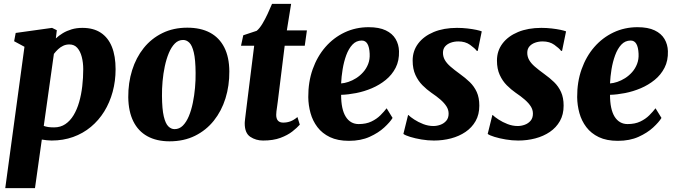

<svg xmlns="http://www.w3.org/2000/svg" viewBox="-20 -711 3465 985"><path d="M7 254 105.5 -471 52.5 -499.5 60.5 -542 247 -568 271.5 -556 266.5 -514Q282 -528.5 302.2 -540.8Q322.5 -553 347.5 -560.5Q372.5 -568 403 -568Q459.5 -568 497.2 -543Q535 -518 554 -470.8Q573 -423.5 573 -356Q573 -295 558 -240Q543 -185 514.8 -139.2Q486.5 -93.5 446.2 -60Q406 -26.5 355 -8.2Q304 10 244.5 10Q232.5 10 219.8 8.5Q207 7 194.5 5L159.5 254ZM204.5 -65Q215.5 -61 228.2 -59.2Q241 -57.5 257.5 -57.5Q290.5 -57.5 315.2 -74.2Q340 -91 357.5 -120Q375 -149 386 -187.2Q397 -225.5 402 -268.8Q407 -312 407 -356Q407 -390 399.5 -419Q392 -448 376.5 -465.5Q361 -483 336 -483Q318.5 -483 304.2 -476.2Q290 -469.5 278.2 -458.5Q266.5 -447.5 256.5 -434.5Z M941 -569Q1009.5 -569 1057.2 -543.5Q1105 -518 1130.5 -468Q1156 -418 1156.5 -345Q1157 -271.5 1136.8 -206.5Q1116.5 -141.5 1077 -92Q1037.5 -42.5 980.2 -14.2Q923 14 850 14Q783.5 14 736.2 -12Q689 -38 664 -88.5Q639 -139 638 -212Q637.5 -286 657.8 -350.8Q678 -415.5 717.2 -464.5Q756.5 -513.5 813 -541.2Q869.5 -569 941 -569ZM919.5 -506Q895 -506 877 -487.8Q859 -469.5 846.2 -439Q833.5 -408.5 825.5 -371Q817.5 -333.5 814 -294Q810.5 -254.5 811 -219Q811.5 -151 820.2 -114Q829 -77 843.5 -62.8Q858 -48.5 875.5 -48.5Q900 -48.5 918 -66.5Q936 -84.5 948.8 -115Q961.5 -145.5 969.2 -183.2Q977 -221 980.5 -260.8Q984 -300.5 983.5 -337Q983 -405.5 974.2 -442Q965.5 -478.5 951.2 -492.2Q937 -506 919.5 -506Z M1405 -189.5Q1403 -173.5 1401.2 -161.5Q1399.5 -149.5 1398.2 -140Q1397 -130.5 1397 -122Q1397 -102 1406 -92Q1415 -82 1433 -82Q1452.5 -82 1470 -88.5Q1487.5 -95 1506 -110.5L1518 -71.5Q1504 -55.5 1479.8 -36.5Q1455.5 -17.5 1418.8 -3.8Q1382 10 1329.5 10Q1293 10 1264.2 -9Q1235.5 -28 1235.5 -78Q1235.5 -80.5 1235.8 -85.5Q1236 -90.5 1237.5 -102Q1239 -113.5 1241.5 -135Q1244 -156.5 1248.5 -192L1284 -476.5H1216.5L1228 -530L1297 -553Q1311.5 -565 1325.8 -588.5Q1340 -612 1352.8 -639.5Q1365.5 -667 1375.5 -691H1473.5L1451.5 -555H1554.5L1543.5 -476.5H1440.5Z M1994 -106Q1981 -84.5 1951.2 -57Q1921.5 -29.5 1876.2 -9Q1831 11.5 1770 11.5Q1712.5 11.5 1672.8 -7.5Q1633 -26.5 1608.5 -58.8Q1584 -91 1573 -131Q1562 -171 1561.5 -212.5Q1561 -290.5 1584.2 -356Q1607.5 -421.5 1649.5 -469.8Q1691.5 -518 1748.2 -544.8Q1805 -571.5 1871 -571.5Q1925 -571.5 1959 -555.2Q1993 -539 2009.5 -511Q2026 -483 2027 -448.5Q2028.5 -400 2009.8 -363.5Q1991 -327 1959 -301Q1927 -275 1887.5 -258.2Q1848 -241.5 1807 -233.5Q1766 -225.5 1730 -224.5Q1730 -187 1736 -159Q1742 -131 1753.8 -112.2Q1765.5 -93.5 1782.2 -84Q1799 -74.5 1820 -74.5Q1858 -74.5 1885.2 -87.5Q1912.5 -100.5 1931.5 -119.5Q1950.5 -138.5 1963.5 -155.5ZM1836 -503Q1807.5 -503 1788 -482Q1768.5 -461 1756.2 -427.5Q1744 -394 1737.8 -355.8Q1731.5 -317.5 1730 -283Q1747 -284 1767.2 -290.8Q1787.5 -297.5 1807.2 -310Q1827 -322.5 1843.2 -340.8Q1859.5 -359 1868.8 -382.8Q1878 -406.5 1876.5 -435.5Q1875 -469 1865 -486Q1855 -503 1836 -503Z M2431 -450H2426Q2416 -463.5 2391.5 -481Q2367 -498.5 2331.5 -498.5Q2310.5 -498.5 2292.5 -492Q2274.5 -485.5 2263.5 -472.8Q2252.5 -460 2252.5 -440Q2252.5 -420.5 2262 -403.5Q2271.5 -386.5 2291 -369.5Q2310.5 -352.5 2339.5 -331.5Q2367.5 -311.5 2390 -289.8Q2412.5 -268 2425.8 -239Q2439 -210 2439 -169Q2439 -123.5 2420 -90Q2401 -56.5 2368.2 -34.2Q2335.5 -12 2293.8 -1Q2252 10 2206 10Q2174.5 10 2142 4.5Q2109.5 -1 2084.2 -8.8Q2059 -16.5 2049.5 -24L2073.5 -121H2075Q2085 -111 2105.2 -97.8Q2125.5 -84.5 2151.2 -74.5Q2177 -64.5 2203.5 -64.5Q2221.5 -64.5 2239.5 -71Q2257.5 -77.5 2269.5 -91.5Q2281.5 -105.5 2281.5 -128Q2281.5 -148 2270.5 -165.2Q2259.5 -182.5 2239.8 -199.8Q2220 -217 2192.5 -235.5Q2169.5 -251.5 2147.5 -273.5Q2125.5 -295.5 2111.2 -326.5Q2097 -357.5 2097 -400.5Q2097 -450 2125.5 -487.8Q2154 -525.5 2205.2 -546.8Q2256.5 -568 2324.5 -568Q2351.5 -568 2377.8 -565Q2404 -562 2423.8 -557.8Q2443.5 -553.5 2451.5 -550Z M2863.5 -450H2858.5Q2848.5 -463.5 2824 -481Q2799.5 -498.5 2764 -498.5Q2743 -498.5 2725 -492Q2707 -485.5 2696 -472.8Q2685 -460 2685 -440Q2685 -420.5 2694.5 -403.5Q2704 -386.5 2723.5 -369.5Q2743 -352.5 2772 -331.5Q2800 -311.5 2822.5 -289.8Q2845 -268 2858.2 -239Q2871.5 -210 2871.5 -169Q2871.5 -123.5 2852.5 -90Q2833.5 -56.5 2800.8 -34.2Q2768 -12 2726.2 -1Q2684.5 10 2638.5 10Q2607 10 2574.5 4.5Q2542 -1 2516.8 -8.8Q2491.5 -16.5 2482 -24L2506 -121H2507.5Q2517.5 -111 2537.8 -97.8Q2558 -84.5 2583.8 -74.5Q2609.5 -64.5 2636 -64.5Q2654 -64.5 2672 -71Q2690 -77.5 2702 -91.5Q2714 -105.5 2714 -128Q2714 -148 2703 -165.2Q2692 -182.5 2672.2 -199.8Q2652.5 -217 2625 -235.5Q2602 -251.5 2580 -273.5Q2558 -295.5 2543.8 -326.5Q2529.5 -357.5 2529.5 -400.5Q2529.5 -450 2558 -487.8Q2586.5 -525.5 2637.8 -546.8Q2689 -568 2757 -568Q2784 -568 2810.2 -565Q2836.5 -562 2856.2 -557.8Q2876 -553.5 2884 -550Z M3373.5 -106Q3360.5 -84.5 3330.8 -57Q3301 -29.5 3255.8 -9Q3210.5 11.5 3149.5 11.5Q3092 11.5 3052.2 -7.5Q3012.5 -26.5 2988 -58.8Q2963.5 -91 2952.5 -131Q2941.5 -171 2941 -212.5Q2940.5 -290.5 2963.8 -356Q2987 -421.5 3029 -469.8Q3071 -518 3127.8 -544.8Q3184.5 -571.5 3250.5 -571.5Q3304.5 -571.5 3338.5 -555.2Q3372.5 -539 3389 -511Q3405.5 -483 3406.5 -448.5Q3408 -400 3389.2 -363.5Q3370.5 -327 3338.5 -301Q3306.5 -275 3267 -258.2Q3227.5 -241.5 3186.5 -233.5Q3145.5 -225.5 3109.5 -224.5Q3109.5 -187 3115.5 -159Q3121.5 -131 3133.2 -112.2Q3145 -93.5 3161.8 -84Q3178.5 -74.5 3199.5 -74.5Q3237.5 -74.5 3264.8 -87.5Q3292 -100.5 3311 -119.5Q3330 -138.5 3343 -155.5ZM3215.5 -503Q3187 -503 3167.5 -482Q3148 -461 3135.8 -427.5Q3123.5 -394 3117.2 -355.8Q3111 -317.5 3109.5 -283Q3126.5 -284 3146.8 -290.8Q3167 -297.5 3186.8 -310Q3206.5 -322.5 3222.8 -340.8Q3239 -359 3248.2 -382.8Q3257.5 -406.5 3256 -435.5Q3254.5 -469 3244.5 -486Q3234.5 -503 3215.5 -503Z"/></svg>

Font: Merriweather Light 18pt Black
Style: Italic
Weight: 900
Italic angle: -7.8°
Version: Version 2.101